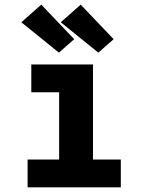

<svg xmlns="http://www.w3.org/2000/svg" viewBox="-20 -808 640 828"><path d="M99 0V-120H235V-410H115V-530H381V-120H501V0ZM404 -581 242 -712 328 -788 470 -639ZM234 -581 72 -712 158 -788 300 -639Z"/></svg>

Font: Iosevka Slab Heavy Extended
Style: Regular
Weight: 900
Width: 7
Monospace: yes
Designer: Belleve Invis
Foundry: Belleve Invis
Version: Version 11.1.0; ttfautohint (v1.8.3)